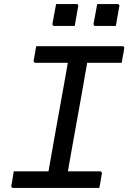

<svg xmlns="http://www.w3.org/2000/svg" viewBox="-20 -928 640 948"><path d="M309 -47H210L218 -71Q220 -87 223.5 -106Q227 -125 230 -142Q241 -206 252.5 -269.5Q264 -333 275.5 -397Q287 -461 298.5 -525Q310 -589 321 -653H421L412 -629Q410 -616 407.5 -600Q405 -584 402 -570Q391 -504 379 -439Q367 -374 355.5 -308.5Q344 -243 332 -177.5Q320 -112 309 -47ZM470 0H45Q43 0 41 -1Q39 -2 37.5 -3.5Q36 -5 36 -7Q36 -9 36 -11Q39 -24 40.5 -35.5Q42 -47 44 -58Q46 -69 48 -82H474Q477 -82 479 -80.5Q481 -79 482.5 -76.5Q484 -74 483 -71Q481 -59 479 -47.5Q477 -36 475 -24.5Q473 -13 470 0ZM159 -700H584Q589 -700 592 -697Q595 -694 593 -689Q592 -680 590.5 -671Q589 -662 587 -653.5Q585 -645 584 -636.5Q583 -628 581 -618H155Q150 -618 148 -621.5Q146 -625 146 -629Q148 -639 149.5 -647.5Q151 -656 152.5 -664.5Q154 -673 155.5 -682Q157 -691 159 -700ZM257 -908Q281 -908 306.5 -908Q332 -908 357 -908Q361 -908 363 -906.5Q365 -905 366 -903Q367 -901 366 -897L349 -800Q324 -800 298.5 -800Q273 -800 248 -800Q245 -800 242.5 -801.5Q240 -803 239.5 -805.5Q239 -808 239 -811ZM460 -908Q484 -908 509.5 -908Q535 -908 560 -908Q564 -908 566 -906.5Q568 -905 569 -903Q570 -901 569 -897L552 -800Q527 -800 501.5 -800Q476 -800 451 -800Q448 -800 445.5 -801.5Q443 -803 442.5 -805.5Q442 -808 442 -811Z"/></svg>

Font: RecMonoLinear Nerd Font Mono
Style: Italic
Weight: 400
Italic angle: -10°
Monospace: yes
Version: Version 1.085; ttfautohint (v1.8.4.7-5d5b);Nerd Fonts 3.2.1